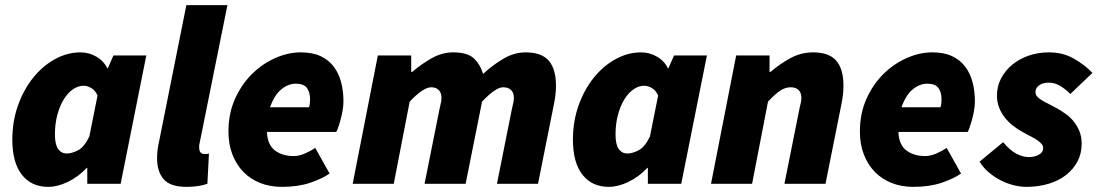

<svg xmlns="http://www.w3.org/2000/svg" viewBox="-20 -716 4278 748"><path d="M168 12Q102 12 65 -35.5Q28 -83 28 -172Q28 -243 50 -305Q72 -367 109 -413Q146 -459 194 -485.5Q242 -512 294 -512Q326 -512 355 -495.5Q384 -479 398 -450H400L422 -500H550L450 0H320V-62H318Q285 -27 244.5 -7.5Q204 12 168 12ZM240 -118Q260 -118 284 -130.5Q308 -143 328 -184L360 -344Q351 -364 335.5 -373Q320 -382 306 -382Q284 -382 264 -368Q244 -354 228.5 -329Q213 -304 203.5 -269Q194 -234 194 -192Q194 -153 206.5 -135.5Q219 -118 240 -118Z M706 12Q644 12 618 -17.5Q592 -47 592 -98Q592 -113 593.5 -129Q595 -145 600 -166L706 -696H866L758 -160Q756 -152 756 -148.5Q756 -145 756 -141Q756 -127 762 -121.5Q768 -116 776 -116Q781 -116 784.5 -116Q788 -116 794 -118L788 0Q774 5 753.5 8.5Q733 12 706 12Z M870 -204Q870 -273 895 -329.5Q920 -386 960.5 -426.5Q1001 -467 1051.5 -489.5Q1102 -512 1152 -512Q1198 -512 1229.5 -497Q1261 -482 1280.5 -456Q1300 -430 1309 -395.5Q1318 -361 1318 -322Q1318 -303 1314.5 -284Q1311 -265 1306.5 -248.5Q1302 -232 1297.5 -219.5Q1293 -207 1290 -202H1020Q1022 -152 1051 -130Q1080 -108 1124 -108Q1145 -108 1168 -118Q1191 -128 1208 -140L1264 -40Q1234 -19 1187 -3.5Q1140 12 1078 12Q1032 12 994 -3Q956 -18 928.5 -46Q901 -74 885.5 -114Q870 -154 870 -204ZM1032 -298H1184Q1186 -304 1187 -312.5Q1188 -321 1188 -330Q1188 -356 1176 -373Q1164 -390 1132 -390Q1103 -390 1076 -368Q1049 -346 1032 -298Z M1354 0 1452 -500H1582V-436H1586Q1621 -466 1661.5 -489Q1702 -512 1746 -512Q1800 -512 1825 -489.5Q1850 -467 1862 -428Q1901 -464 1942.5 -488Q1984 -512 2028 -512Q2090 -512 2118 -479.5Q2146 -447 2146 -382Q2146 -348 2138 -310L2076 0H1916L1974 -290Q1977 -304 1979.5 -314.5Q1982 -325 1982 -334Q1982 -355 1971 -365.5Q1960 -376 1940 -376Q1911 -376 1858 -320L1794 0H1634L1692 -290Q1695 -304 1697.5 -314.5Q1700 -325 1700 -334Q1700 -355 1689 -365.5Q1678 -376 1660 -376Q1629 -376 1576 -320L1514 0Z M2352 12Q2286 12 2249 -35.5Q2212 -83 2212 -172Q2212 -243 2234 -305Q2256 -367 2293 -413Q2330 -459 2378 -485.5Q2426 -512 2478 -512Q2510 -512 2539 -495.5Q2568 -479 2582 -450H2584L2606 -500H2734L2634 0H2504V-62H2502Q2469 -27 2428.5 -7.5Q2388 12 2352 12ZM2424 -118Q2444 -118 2468 -130.5Q2492 -143 2512 -184L2544 -344Q2535 -364 2519.5 -373Q2504 -382 2490 -382Q2468 -382 2448 -368Q2428 -354 2412.5 -329Q2397 -304 2387.5 -269Q2378 -234 2378 -192Q2378 -153 2390.5 -135.5Q2403 -118 2424 -118Z M2750 0 2848 -500H2978V-436H2982Q3017 -466 3058.5 -489Q3100 -512 3148 -512Q3210 -512 3238 -479.5Q3266 -447 3266 -382Q3266 -348 3258 -310L3196 0H3036L3094 -290Q3097 -304 3099.5 -314.5Q3102 -325 3102 -334Q3102 -355 3091 -365.5Q3080 -376 3060 -376Q3039 -376 3019 -362.5Q2999 -349 2972 -320L2910 0Z M3330 -204Q3330 -273 3355 -329.5Q3380 -386 3420.5 -426.5Q3461 -467 3511.5 -489.5Q3562 -512 3612 -512Q3658 -512 3689.5 -497Q3721 -482 3740.5 -456Q3760 -430 3769 -395.5Q3778 -361 3778 -322Q3778 -303 3774.5 -284Q3771 -265 3766.5 -248.5Q3762 -232 3757.5 -219.5Q3753 -207 3750 -202H3480Q3482 -152 3511 -130Q3540 -108 3584 -108Q3605 -108 3628 -118Q3651 -128 3668 -140L3724 -40Q3694 -19 3647 -3.5Q3600 12 3538 12Q3492 12 3454 -3Q3416 -18 3388.5 -46Q3361 -74 3345.5 -114Q3330 -154 3330 -204ZM3492 -298H3644Q3646 -304 3647 -312.5Q3648 -321 3648 -330Q3648 -356 3636 -373Q3624 -390 3592 -390Q3563 -390 3536 -368Q3509 -346 3492 -298Z M3978 12Q3956 12 3931 6Q3906 0 3881.5 -12Q3857 -24 3834.5 -42.5Q3812 -61 3796 -86L3888 -162Q3915 -130 3940 -117Q3965 -104 3988 -104Q4011 -104 4027.5 -113.5Q4044 -123 4044 -138Q4044 -148 4038 -155Q4032 -162 4021.5 -169.5Q4011 -177 3995 -185Q3979 -193 3960 -204Q3942 -214 3924.5 -228Q3907 -242 3893.5 -259.5Q3880 -277 3872 -298Q3864 -319 3864 -344Q3864 -380 3880 -410.5Q3896 -441 3923 -463.5Q3950 -486 3987 -499Q4024 -512 4066 -512Q4120 -512 4162 -488.5Q4204 -465 4236 -432L4150 -350Q4132 -368 4111 -381Q4090 -394 4066 -394Q4042 -394 4028 -383.5Q4014 -373 4014 -358Q4014 -347 4021 -339.5Q4028 -332 4039.5 -325Q4051 -318 4065.5 -311Q4080 -304 4094 -296Q4112 -286 4130 -273.5Q4148 -261 4162 -244Q4176 -227 4185 -205.5Q4194 -184 4194 -156Q4194 -118 4178 -87.5Q4162 -57 4133.5 -34.5Q4105 -12 4065 0Q4025 12 3978 12Z"/></svg>

Font: TypoPRO Source Sans Pro
Style: Italic
Weight: 900
Italic angle: -11°
Designer: Paul D. Hunt
Foundry: Adobe Systems Incorporated
Version: Version 1.075;PS 2.000;hotconv 1.0.86;makeotf.lib2.5.63406